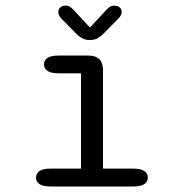

<svg xmlns="http://www.w3.org/2000/svg" viewBox="-20 -678 659 698"><path d="M163.5 0Q137 0 124 -8.5Q111 -17 111 -32Q111 -48 124 -56.5Q137 -65 163.5 -65H274.5V-411.5H192.5Q166 -411.5 153 -420Q140 -428.5 140 -444Q140 -459.5 153 -467.8Q166 -476 192.5 -476H301Q354.5 -476 354.5 -422V-65H464.5Q491 -65 504.2 -56.5Q517.5 -48 517.5 -32Q517.5 -17 504.2 -8.5Q491 0 464.5 0ZM410.5 -610.5 363.5 -563Q349 -547.5 336.5 -540Q324 -532.5 306.5 -532.5Q289.5 -532.5 276.8 -540Q264 -547.5 250 -563L203 -610.5Q192 -622 192 -634Q192 -644.5 199.2 -651Q206.5 -657.5 218 -657.5Q229 -657.5 236.2 -652Q243.5 -646.5 252.5 -636.5L307 -578L361 -636Q370 -646 377.5 -651.8Q385 -657.5 395.5 -657.5Q407.5 -657.5 415 -651Q422.5 -644.5 422.5 -635Q422.5 -623 410.5 -610.5Z"/></svg>

Font: Sono Monospace
Style: Regular
Weight: 400
Designer: Tyler Finck
Foundry: Tyler Finck
Version: Version 2.112